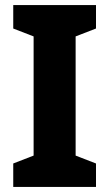

<svg xmlns="http://www.w3.org/2000/svg" viewBox="-20 -734 430 754"><path d="M357 0H32V-92L112 -123V-591L32 -622V-714H357V-622L277 -591V-123L357 -92Z"/></svg>

Font: Noto Sans Khmer SemiCondensed ExtraBold
Style: Regular
Weight: 800
Width: 4
Designer: Danh Hong and the Monotype Design Team
Foundry: Monotype Imaging Inc.
Version: Version 2.004